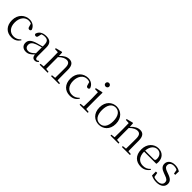

<svg xmlns="http://www.w3.org/2000/svg" viewBox="408 -2389 4033 4033"><g transform="rotate(45 2424.5 -373.0)"><path d="M294 14C387 14 446 -25 490 -91L474 -104C429 -55 376 -32 316 -32C204 -32 125 -115 125 -258C125 -404 204 -495 308 -495C333 -495 357 -491 382 -480L403 -408C410 -379 423 -366 449 -366C469 -366 482 -376 488 -399C464 -477 392 -526 306 -526C172 -526 50 -426 50 -250C50 -85 148 14 294 14Z M987 13C1022 13 1051 -2 1071 -33L1056 -49C1040 -32 1028 -26 1011 -26C982 -26 967 -45 967 -111V-354C967 -476 911 -526 799 -526C692 -526 620 -479 599 -398C603 -377 617 -365 639 -365C662 -365 677 -376 682 -407L698 -478C727 -490 755 -495 782 -495C862 -495 898 -466 898 -354V-316C853 -305 804 -292 760 -279C632 -241 585 -190 585 -114C585 -31 645 14 722 14C794 14 839 -18 900 -83C907 -23 934 13 987 13ZM898 -115C832 -52 794 -32 752 -32C694 -32 656 -64 656 -126C656 -179 688 -221 774 -253C811 -266 855 -279 898 -291Z M1547 0H1700V-27L1621 -35L1619 -227V-338C1619 -474 1569 -526 1483 -526C1417 -526 1349 -494 1280 -417L1275 -515L1262 -523L1118 -486V-461L1208 -456C1210 -406 1211 -353 1211 -285V-227L1209 -36L1123 -27V0H1361V-27L1283 -35L1281 -227V-384C1351 -455 1411 -475 1454 -475C1514 -475 1550 -440 1550 -339V-227L1548 -36L1462 -27V0Z M2029 14C2122 14 2181 -25 2225 -91L2209 -104C2164 -55 2111 -32 2051 -32C1939 -32 1860 -115 1860 -258C1860 -404 1939 -495 2043 -495C2068 -495 2092 -491 2117 -480L2138 -408C2145 -379 2158 -366 2184 -366C2204 -366 2217 -376 2223 -399C2199 -477 2127 -526 2041 -526C1907 -526 1785 -426 1785 -250C1785 -85 1883 14 2029 14Z M2427 -655C2456 -655 2482 -676 2482 -707C2482 -738 2456 -760 2427 -760C2397 -760 2374 -738 2374 -707C2374 -676 2397 -655 2427 -655ZM2397 0H2552V-27L2473 -35L2471 -227V-378L2473 -515L2461 -523L2306 -487V-461L2397 -457C2399 -407 2401 -352 2401 -285V-227C2401 -173 2400 -91 2398 -36L2311 -27V0Z M2889 14C3016 14 3135 -74 3135 -255C3135 -435 3014 -526 2889 -526C2765 -526 2645 -435 2645 -255C2645 -75 2763 14 2889 14ZM2889 -16C2786 -16 2722 -101 2722 -254C2722 -407 2786 -495 2889 -495C2992 -495 3057 -407 3057 -254C3057 -101 2992 -16 2889 -16Z M3652 0H3805V-27L3726 -35L3724 -227V-338C3724 -474 3674 -526 3588 -526C3522 -526 3454 -494 3385 -417L3380 -515L3367 -523L3223 -486V-461L3313 -456C3315 -406 3316 -353 3316 -285V-227L3314 -36L3228 -27V0H3466V-27L3388 -35L3386 -227V-384C3456 -455 3516 -475 3559 -475C3619 -475 3655 -440 3655 -339V-227L3653 -36L3567 -27V0Z M4140 14C4228 14 4293 -26 4337 -91L4322 -105C4280 -57 4228 -32 4158 -32C4046 -32 3967 -102 3965 -261H4328C4332 -277 4334 -297 4334 -321C4334 -438 4258 -526 4132 -526C4001 -526 3890 -420 3890 -254C3890 -74 3995 14 4140 14ZM3966 -292C3974 -418 4044 -495 4130 -495C4216 -495 4265 -431 4265 -346C4265 -309 4256 -292 4223 -292Z M4600 14C4733 14 4800 -53 4800 -135C4800 -204 4762 -248 4661 -284L4612 -302C4540 -326 4509 -353 4509 -403C4509 -456 4548 -494 4626 -494C4658 -494 4688 -487 4719 -470L4736 -378H4773L4777 -482C4728 -512 4686 -526 4627 -526C4511 -526 4446 -463 4446 -382C4446 -309 4496 -267 4576 -238L4627 -219C4709 -192 4735 -164 4735 -115C4735 -57 4689 -17 4599 -17C4556 -17 4524 -24 4495 -38L4477 -140H4436L4437 -24C4491 1 4537 14 4600 14Z"/></g></svg>

Font: Noto Serif CJK KR Light
Style: Regular
Weight: 300
Designer: Ryoko NISHIZUKA 西塚涼子 (kana & ideographs); Frank Grießhammer (Latin, Greek & Cyrillic); Wenlong ZHANG 张文龙 (bopomofo); San
Foundry: Adobe
Version: Version 2.001;hotconv 1.1.0;makeotfexe 2.6.0